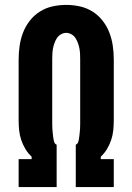

<svg xmlns="http://www.w3.org/2000/svg" viewBox="-20 -763 540 783"><path d="M56 0V-114H109V-124Q94 -138 83.5 -155.5Q73 -173 66.5 -192.5Q60 -212 58 -232.5Q56 -253 56 -274V-520Q56 -548 60 -576Q64 -604 74 -630Q84 -656 101.5 -678.5Q119 -701 143 -716Q167 -731 194.5 -737Q222 -743 250 -743Q278 -743 305.5 -737Q333 -731 357 -716Q381 -701 398.5 -678.5Q416 -656 426 -630Q436 -604 440 -576Q444 -548 444 -520V-274Q444 -253 442 -232.5Q440 -212 433.5 -192.5Q427 -173 416.5 -155.5Q406 -138 391 -124V-114H444V0H289V-173Q297 -176 299.5 -185.5Q302 -195 303 -203.5Q304 -212 305 -221Q306 -230 306.5 -238.5Q307 -247 307 -256Q307 -265 307 -274V-520Q307 -531 306.5 -542.5Q306 -554 304 -565Q302 -576 298 -587Q294 -598 288 -607.5Q282 -617 271.5 -623Q261 -629 250 -629Q239 -629 228.5 -623Q218 -617 212 -607.5Q206 -598 202 -587Q198 -576 196 -565Q194 -554 193.5 -542.5Q193 -531 193 -520V-274Q193 -265 193 -256Q193 -247 193.5 -238.5Q194 -230 195 -221Q196 -212 197 -203.5Q198 -195 200.5 -185.5Q203 -176 211 -173V0Z"/></svg>

Font: Iosevka SS18 Heavy
Style: Regular
Weight: 900
Monospace: yes
Designer: Belleve Invis
Foundry: Belleve Invis
Version: Version 25.1.1; ttfautohint (v1.8.4)